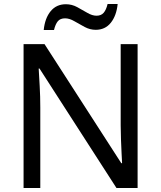

<svg xmlns="http://www.w3.org/2000/svg" viewBox="-20 -933 800 953"><path d="M663 0H558L176 -593H172Q174 -558 177 -506Q180 -454 180 -399V0H97V-714H201L582 -123H586Q585 -139 583.5 -171Q582 -203 580.5 -241Q579 -279 579 -311V-714H663ZM197 -784Q203 -843 231.5 -877.5Q260 -912 307 -912Q337 -912 363.5 -897.5Q390 -883 414 -869Q438 -855 459 -855Q482 -855 494.5 -869.5Q507 -884 514 -913H564Q558 -855 530 -820Q502 -785 455 -785Q427 -785 400.5 -799Q374 -813 349.5 -827.5Q325 -842 303 -842Q279 -842 267 -827.5Q255 -813 248 -784Z"/></svg>

Font: Noto Sans Tangsa
Style: Regular
Weight: 400
Designer: David Williams
Foundry: Google LLC
Version: Version 1.504